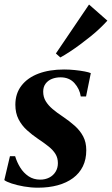

<svg xmlns="http://www.w3.org/2000/svg" viewBox="-26 -838 506 869"><path d="M363.5 -401.5H339.5Q334.5 -435.5 311 -461.8Q287.5 -488 248 -488Q227 -488 209.2 -481Q191.5 -474 180.5 -459.5Q169.5 -445 169.5 -423Q169.5 -399 181 -380Q192.5 -361 212 -344.5Q231.5 -328 256.5 -311.5Q288.5 -290 312.5 -268.5Q336.5 -247 350.5 -220.5Q364.5 -194 364.5 -158Q364.5 -116.5 349 -85Q333.5 -53.5 304.5 -32Q275.5 -10.5 235.2 0.5Q195 11.5 145.5 11.5Q114 11.5 82.5 6Q51 0.5 26.8 -7.5Q2.5 -15.5 -6.5 -23L19 -131H42.5Q50.5 -104 65.5 -79.8Q80.5 -55.5 103.2 -40.2Q126 -25 156 -25Q178.5 -25 196.8 -34.2Q215 -43.5 225.5 -60.5Q236 -77.5 236 -99.5Q236 -123 225.2 -140.8Q214.5 -158.5 194.2 -174.8Q174 -191 145.5 -210Q119.5 -227.5 96 -248.8Q72.5 -270 58 -298.2Q43.5 -326.5 43.5 -364Q43.5 -414.5 71 -450.2Q98.5 -486 148 -504.8Q197.5 -523.5 264 -523.5Q287.5 -523.5 312 -521Q336.5 -518.5 356.2 -514.8Q376 -511 385 -507ZM227 -596 377 -817.5 460 -744.5Q446.5 -729.5 427.2 -711Q408 -692.5 384.8 -673.8Q361.5 -655 337.2 -637Q313 -619 289.8 -603.8Q266.5 -588.5 247 -578Z"/></svg>

Font: Merriweather 120pt
Style: Bold Italic
Weight: 700
Italic angle: -7.8°
Version: Version 2.101